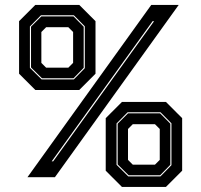

<svg xmlns="http://www.w3.org/2000/svg" viewBox="-20 -720 818 780"><path d="M91.5 0 594.5 -700H706L203 0ZM190 -64.5H196L606 -634H600ZM123.5 -354.5 57.5 -420.5V-634L123.5 -700H302L368 -634V-420.5L302 -354.5ZM149 -397.5H280L324.5 -443V-613L280 -658H146.5L101.5 -612.5V-444.5ZM150.5 -402 106 -446V-611.5L148 -653.5H278.5L320 -611.5V-444.5L278.5 -402ZM167.5 -445H257.5L277 -464.5V-590L257.5 -609.5H167.5L148 -590V-464.5ZM475.5 39.5 409.5 -26.5V-240L475.5 -306H654L720 -240V-26.5L654 39.5ZM501 -3.5H632L676.5 -49V-219L632 -264H498.5L453.5 -218.5V-50.5ZM502.5 -8 458 -52V-217.5L500 -259.5H630.5L672 -217.5V-50.5L630.5 -8ZM519.5 -51H609.5L629 -70.5V-196L609.5 -215.5H519.5L500 -196V-70.5Z"/></svg>

Font: Tourney ExtraBold
Style: Regular
Weight: 800
Designer: Tyler Finck
Foundry: Etcetera Type Co
Version: Version 1.015